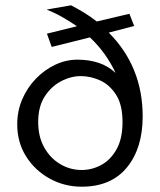

<svg xmlns="http://www.w3.org/2000/svg" viewBox="-20 -692 603 724"><path d="M288 12Q223 12 167.5 -18.5Q112 -49 78.5 -102Q45 -155 45 -223Q45 -274 64 -318Q83 -362 115.5 -395.5Q148 -429 188.5 -448Q229 -467 272 -467Q316 -467 352 -455Q388 -443 416 -417Q398 -455 374 -488.5Q350 -522 319 -551L175 -515L157 -565L270 -593Q244 -611 216 -627Q188 -643 156 -656L248 -672Q273 -659 297.5 -644Q322 -629 345 -611L468 -640L486 -594L390 -569Q518 -441 518 -253Q518 -133 458.5 -60.5Q399 12 288 12ZM288 -51Q327 -51 362 -70Q397 -89 419.5 -129Q442 -169 442 -232Q442 -297 417.5 -335Q393 -373 357 -389Q321 -405 285 -405Q247 -405 210 -385.5Q173 -366 148.5 -328Q124 -290 124 -232Q124 -177 146.5 -136.5Q169 -96 206.5 -73.5Q244 -51 288 -51Z"/></svg>

Font: Inconsolata SemiExpanded
Style: Regular
Weight: 400
Width: 6
Monospace: yes
Designer: Raph Levien, Cyreal, Brenton Simpson
Foundry: Raph Levien, Cyreal, Google
Version: Version 3.100; ttfautohint (v1.8.4.7-5d5b)